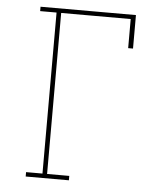

<svg xmlns="http://www.w3.org/2000/svg" viewBox="-53 -781 705 828"><g transform="rotate(5 300.0 -367.5)"><path d="M89 0V-19H160V-716H89V-735H502V-590H481V-716H180V-19H276V0Z"/></g></svg>

Font: Iosevka Slab Thin Extended
Style: Regular
Weight: 100
Width: 7
Monospace: yes
Designer: Belleve Invis
Foundry: Belleve Invis
Version: Version 11.1.1; ttfautohint (v1.8.3)